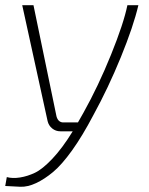

<svg xmlns="http://www.w3.org/2000/svg" viewBox="-32 -502 570 734"><path d="M455 -482H497Q478 -401 430 -283.5Q382 -166 325 -62Q283 18 243.5 73Q204 128 171 155.5Q138 183 106 198Q74 213 46 212Q18 211 -12 209L-6 175Q16 181 44.5 176.5Q73 172 101.5 158.5Q130 145 168 105Q206 65 246 0H199Q181 0 167.5 -11Q154 -22 150 -39L53 -482H96L184 -57Q191 -32 214 -34H266L287 -71Q344 -173 392.5 -293Q441 -413 455 -482Z"/></svg>

Font: Exo 2.0 Extra Light
Style: Italic
Weight: 250
Italic angle: -8°
Designer: Natanael Gama
Version: Version 1.001;PS 001.001;hotconv 1.0.70;makeotf.lib2.5.58329